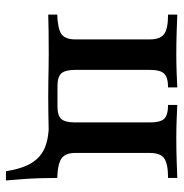

<svg xmlns="http://www.w3.org/2000/svg" viewBox="-6 -450 592 619"><g transform="rotate(90 289.5 -140.0)"><path d="M531.5 136.3Q523.4 83.9 504.8 53.6Q486.3 23.4 454.4 10.5Q422.6 -2.4 374.2 -2.4L436.3 -20.2L536.3 -29H553.2Q553.2 -3.2 554 25Q554.8 53.2 556.9 81.5Q558.9 109.7 561.3 136.3ZM26.6 0V-29Q72.6 -30.6 89.5 -42.7Q106.5 -54.8 106.5 -87.1V-328.2Q106.5 -361.3 89.1 -373.8Q71.8 -386.3 26.6 -386.3V-416.1Q44.4 -415.3 81.5 -414.1Q118.5 -412.9 154 -412.9Q185.5 -412.9 216.1 -414.1Q246.8 -415.3 261.3 -416.1V-386.3Q229 -386.3 216.9 -373.8Q204.8 -361.3 204.8 -328.2V-87.1Q204.8 -54.8 216.1 -42.3Q227.4 -29.8 256.5 -29.8H322.6Q352.4 -29.8 363.3 -42.3Q374.2 -54.8 374.2 -87.1V-328.2Q374.2 -361.3 362.5 -373.8Q350.8 -386.3 317.7 -386.3V-416.1Q333.1 -415.3 362.9 -414.1Q392.7 -412.9 425 -412.9Q460.5 -412.9 498 -414.1Q535.5 -415.3 553.2 -416.1V-386.3Q507.3 -386.3 489.9 -373.8Q472.6 -361.3 472.6 -328.2V-87.1Q472.6 -55.6 489.9 -43.1Q507.3 -30.6 553.2 -29V0Q534.7 -0.8 498 -1.2Q461.3 -1.6 425.8 -1.6Q404 -1.6 385.1 -1.2Q366.1 -0.8 344.4 -0.4Q322.6 0 291.9 0Q261.3 0 238.3 -0.4Q215.3 -0.8 196 -1.2Q176.6 -1.6 154 -1.6Q119.4 -1.6 82.3 -1.2Q45.2 -0.8 26.6 0Z"/></g></svg>

Font: Playfair SemiBold
Style: Regular
Weight: 600
Designer: Claus Eggers Sørensen
Foundry: Claus Eggers Sørensen
Version: Version 2.001;gftools[0.9.30]